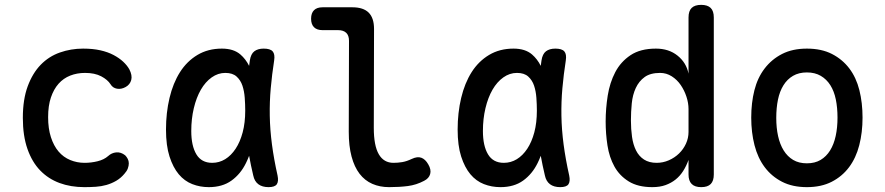

<svg xmlns="http://www.w3.org/2000/svg" viewBox="-20 -760 3640 790"><path d="M74 -275Q74 -351 94 -405Q114 -459 147.5 -493.5Q181 -528 226.5 -544Q272 -560 322 -560Q362 -560 393 -553Q424 -546 447.5 -533.5Q471 -521 487 -506Q503 -491 512 -475Q525 -450 520 -431Q515 -412 497 -402Q479 -392 461.5 -395Q444 -398 435 -413Q423 -432 396.5 -446Q370 -460 330 -460Q297 -460 269 -449Q241 -438 221 -415.5Q201 -393 189.5 -359Q178 -325 178 -278Q178 -231 189.5 -195.5Q201 -160 221 -136.5Q241 -113 269 -101.5Q297 -90 328 -90Q355 -90 381.5 -96.5Q408 -103 425 -118Q439 -131 458 -133Q477 -135 495 -121Q501 -115 505.5 -106.5Q510 -98 510 -88Q510 -78 506 -67Q502 -56 492 -45Q477 -27 458 -16Q439 -5 418 1Q397 7 374 8.5Q351 10 327 10Q271 10 225 -7Q179 -24 145.5 -58.5Q112 -93 93 -147Q74 -201 74 -275Z M839 10Q803 10 771 -2.5Q739 -15 715.5 -43Q692 -71 677.5 -116Q663 -161 663 -227Q663 -296 677.5 -357Q692 -418 720.5 -463Q749 -508 792.5 -534Q836 -560 893 -560Q941 -560 969 -536Q991 -517 1005 -489Q1006 -500 1008 -511Q1012 -538 1026.5 -549Q1041 -560 1065 -560Q1092 -560 1102 -548.5Q1112 -537 1108 -511Q1099 -453 1094 -397Q1089 -341 1090 -283.5Q1091 -226 1099 -165.5Q1107 -105 1122 -38Q1127 -14 1119 -2Q1111 10 1085 10Q1059 10 1043 -2Q1027 -14 1022 -38Q1012 -80 1005 -119Q999 -103 992 -89Q970 -44 932.5 -17Q895 10 839 10ZM853 -90Q882 -90 906.5 -105Q931 -120 949.5 -148Q968 -176 978.5 -215.5Q989 -255 989 -305Q989 -330 987 -357.5Q985 -385 977.5 -407.5Q970 -430 953.5 -445Q937 -460 907 -460Q877 -460 851 -441.5Q825 -423 806.5 -391Q788 -359 777.5 -315Q767 -271 767 -221Q767 -160 788 -125Q809 -90 853 -90Z M1518 -234Q1518 -161 1538.5 -125.5Q1559 -90 1599 -90Q1617 -90 1635 -93Q1653 -96 1674 -106Q1697 -117 1713.5 -111Q1730 -105 1742 -84Q1755 -62 1750 -44Q1745 -26 1725 -16Q1693 1 1658 5.5Q1623 10 1581 10Q1543 10 1512 -3.5Q1481 -17 1459.5 -45Q1438 -73 1426.5 -116Q1415 -159 1415 -218L1416 -592Q1416 -614 1404.5 -625Q1393 -636 1371 -636H1307Q1284 -636 1272 -648Q1260 -660 1260 -683Q1260 -706 1272 -718Q1284 -730 1307 -730H1430Q1475 -730 1497 -708Q1519 -686 1519 -641Z M2039 10Q2003 10 1971 -2.5Q1939 -15 1915.5 -43Q1892 -71 1877.5 -116Q1863 -161 1863 -227Q1863 -296 1877.5 -357Q1892 -418 1920.5 -463Q1949 -508 1992.5 -534Q2036 -560 2093 -560Q2141 -560 2169 -536Q2191 -517 2205 -489Q2206 -500 2208 -511Q2212 -538 2226.5 -549Q2241 -560 2265 -560Q2292 -560 2302 -548.5Q2312 -537 2308 -511Q2299 -453 2294 -397Q2289 -341 2290 -283.5Q2291 -226 2299 -165.5Q2307 -105 2322 -38Q2327 -14 2319 -2Q2311 10 2285 10Q2259 10 2243 -2Q2227 -14 2222 -38Q2212 -80 2205 -119Q2199 -103 2192 -89Q2170 -44 2132.5 -17Q2095 10 2039 10ZM2053 -90Q2082 -90 2106.5 -105Q2131 -120 2149.5 -148Q2168 -176 2178.5 -215.5Q2189 -255 2189 -305Q2189 -330 2187 -357.5Q2185 -385 2177.5 -407.5Q2170 -430 2153.5 -445Q2137 -460 2107 -460Q2077 -460 2051 -441.5Q2025 -423 2006.5 -391Q1988 -359 1977.5 -315Q1967 -271 1967 -221Q1967 -160 1988 -125Q2009 -90 2053 -90Z M2865 10Q2839 10 2826 -3Q2813 -16 2813 -42V-102Q2804 -77 2791 -56.5Q2778 -36 2760 -21.5Q2742 -7 2718.5 1.5Q2695 10 2664 10Q2605 10 2567 -13.5Q2529 -37 2508 -75Q2487 -113 2479.5 -161.5Q2472 -210 2472 -260Q2472 -313 2480.5 -366.5Q2489 -420 2511.5 -463Q2534 -506 2574.5 -533Q2615 -560 2679 -560Q2732 -560 2768 -531Q2804 -502 2813 -457V-688Q2813 -715 2826 -727.5Q2839 -740 2865 -740Q2891 -740 2904 -727.5Q2917 -715 2917 -688V-42Q2917 -16 2904.5 -3Q2892 10 2865 10ZM2682 -90Q2708 -90 2732 -100.5Q2756 -111 2774 -128.5Q2792 -146 2802.5 -169Q2813 -192 2813 -217V-311Q2813 -336 2804.5 -362Q2796 -388 2781 -410Q2766 -432 2744 -446Q2722 -460 2696 -460Q2656 -460 2632.5 -443Q2609 -426 2596 -398Q2583 -370 2579.5 -335Q2576 -300 2576 -264Q2576 -229 2580.5 -197Q2585 -165 2597 -141Q2609 -117 2630 -103.5Q2651 -90 2682 -90Z M3300 10Q3241 10 3198 -12Q3155 -34 3126.5 -72Q3098 -110 3084.5 -162.5Q3071 -215 3071 -276Q3071 -337 3084 -388.5Q3097 -440 3126 -478Q3155 -516 3198 -538Q3241 -560 3300 -560Q3360 -560 3403 -538Q3446 -516 3474.5 -478.5Q3503 -441 3516 -389Q3529 -337 3529 -276Q3529 -215 3515.5 -162.5Q3502 -110 3473.5 -72Q3445 -34 3402 -12Q3359 10 3300 10ZM3300 -88Q3333 -88 3356.5 -102Q3380 -116 3395.5 -141Q3411 -166 3418.5 -200.5Q3426 -235 3426 -276Q3426 -317 3419 -351Q3412 -385 3396.5 -409.5Q3381 -434 3357 -448Q3333 -462 3300 -462Q3267 -462 3243 -448Q3219 -434 3203.5 -409Q3188 -384 3181 -350Q3174 -316 3174 -275Q3174 -234 3181.5 -200Q3189 -166 3204.5 -141Q3220 -116 3243.5 -102Q3267 -88 3300 -88Z"/></svg>

Font: Maple Mono Medium
Style: Regular
Weight: 500
Monospace: yes
Designer: subframe7536
Version: Version 7.000